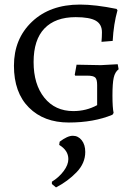

<svg xmlns="http://www.w3.org/2000/svg" viewBox="-20 -527 606 840"><path d="M315 -244 307 -200 309 -196H362C379.3 -196 390.8 -193.3 396.5 -188C402.2 -182.7 405 -171.7 405 -155V-67C389 -58.3 372.3 -51.8 355 -47.5C337.7 -43.2 319.7 -41 301 -41C247.7 -41 205.3 -60.5 174 -99.5C142.7 -138.5 127 -190.5 127 -255.5C127 -320.5 142.8 -369.5 174.5 -402.5C206.2 -435.5 251.7 -452 311 -452C351.7 -452 381 -446.8 399 -436.5C417 -426.2 426 -409.3 426 -386C426 -372 425.3 -358 424 -344L473 -348C475.7 -397.3 482.7 -442 494 -482L490 -488C428 -500.7 374.7 -507 330 -507C242.7 -507 172.7 -482 120 -432C67.3 -382 41 -317.8 41 -239.5C41 -161.2 62.8 -100.2 106.5 -56.5C150.2 -12.8 208.3 9 281 9C353.7 9 417.3 -2.3 472 -25L477 -33C473.7 -48.3 472 -73.7 472 -109C472 -144.3 473.8 -170.3 477.5 -187C481.2 -203.7 488.3 -216 499 -224L495 -246L421 -242ZM241 93 239 107C265.7 123 279 143.7 279 169C279 185.7 272.2 203.2 258.5 221.5C244.8 239.8 227.7 255.3 207 268V278L225 293C259.7 275 289.7 252.8 315 226.5C340.3 200.2 353 170.7 353 138C353 116.7 347.8 99.5 337.5 86.5C327.2 73.5 314.2 67 298.5 67C282.8 67 263.7 75.7 241 93Z"/></svg>

Font: Alegreya SC
Style: Regular
Weight: 400
Designer: Juan Pablo del Peral
Foundry: Juan Pablo del Peral
Version: Version 1.003